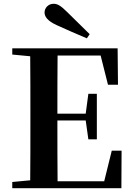

<svg xmlns="http://www.w3.org/2000/svg" viewBox="-20 -997 706 1017"><path d="M455 -816C415 -856 374 -896 336 -933C303 -966 285 -977 264 -977C235 -977 216 -954 216 -931C216 -910 230 -887 280 -864C332 -841 386 -816 440 -794ZM552 -548H605L603 -741H45V-708L140 -699C141 -597 141 -496 141 -394V-346C141 -243 141 -141 140 -42L45 -33V0H623L624 -199H572L532 -37H285C284 -140 284 -245 284 -359H434L448 -259H493V-500H448L434 -395H284C284 -502 284 -604 285 -703H513Z"/></svg>

Font: Noto Serif CJK KR
Style: Bold
Weight: 700
Designer: Ryoko NISHIZUKA 西塚涼子 (kana & ideographs); Frank Grießhammer (Latin, Greek & Cyrillic); Wenlong ZHANG 张文龙 (bopomofo); San
Foundry: Adobe
Version: Version 2.001;hotconv 1.1.0;makeotfexe 2.6.0